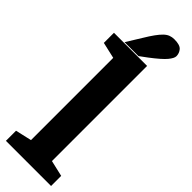

<svg xmlns="http://www.w3.org/2000/svg" viewBox="-312 -923 926 926"><g transform="rotate(45 151.0 -460.5)"><path d="M112 -817 65 -741H160L198 -769Q252 -810 271 -833Q290 -856 290 -870Q290 -890 277 -905.5Q264 -921 225 -921Q210 -921 197 -916Q184 -911 171.5 -899Q159 -887 144.5 -867Q130 -847 112 -817ZM80 -649V-88L-3 -69V0H305V-69L223 -88V-737H-3V-668Z"/></g></svg>

Font: GradeGX
Style: Regular
Weight: 100
Width: 1
Designer: Adam Twardoch
Foundry: Adam Twardoch
Version: Version 2.002; DEVELOPMENT